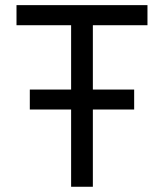

<svg xmlns="http://www.w3.org/2000/svg" viewBox="-20 -713 626 733"><path d="M93.8 -294.9V-371.1H251.5V-616.7H43V-693.4H543V-616.7H334.5V-371.1H492.2V-294.9H334.5V0H251.5V-294.9Z"/></svg>

Font: Cascadia Mono SemiLight
Style: Regular
Weight: 350
Monospace: yes
Designer: Aaron Bell
Foundry: Saja Typeworks
Version: Version 2404.023; ttfautohint (v1.8.4)